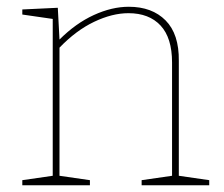

<svg xmlns="http://www.w3.org/2000/svg" viewBox="-20 -548 663 568"><path d="M509 -28 599 -15V0H399V-15L489 -28V-363Q489 -436 455 -472.5Q421 -509 360 -509Q312 -509 258.5 -483.5Q205 -458 156 -407V-28L246 -15V0H46V-15L136 -28V-492L46 -505V-520L151 -525L156 -431Q204 -479 257.5 -503.5Q311 -528 361 -528Q430 -528 470 -487.5Q510 -447 509 -368Z"/></svg>

Font: Bitter Pro Thin
Style: Regular
Weight: 250
Designer: Sol Matas, and Bitter project Authors
Foundry: Sol Matas
Version: Version 1.010